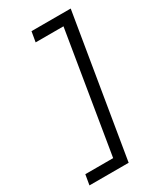

<svg xmlns="http://www.w3.org/2000/svg" viewBox="-235 -911 971 1141"><g transform="rotate(-30 250.0 -340.0)"><path d="M25 143 37 73H228L364 -753H173L185 -823H454L294 143Z"/></g></svg>

Font: Iosevka Curly Slab
Style: Italic
Weight: 400
Italic angle: -9°
Monospace: yes
Designer: Belleve Invis
Foundry: Belleve Invis
Version: Version 22.1.2; ttfautohint (v1.8.4)